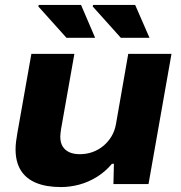

<svg xmlns="http://www.w3.org/2000/svg" viewBox="-20 -745 732 777"><path d="M227 12Q167 12 126 -5Q85 -22 64 -56Q43 -90 43 -141Q43 -156 45 -172Q47 -188 50 -205L107 -527H281L227 -222Q226 -214 225 -206.5Q224 -199 224 -192Q224 -168 233.5 -152.5Q243 -137 260.5 -129Q278 -121 303 -121Q330 -121 354 -129.5Q378 -138 397.5 -154Q417 -170 430.5 -192Q444 -214 449 -241L499 -527H674L581 0H439L441 -82H433Q406 -50 372 -29Q338 -8 301 2Q264 12 227 12ZM469 -592 355 -719 357 -725H527L585 -592ZM249 -592 135 -719 137 -725H308L365 -592Z"/></svg>

Font: Archivo SemiExpanded ExtraBold
Style: Italic
Weight: 800
Width: 6
Italic angle: -10°
Designer: Hector Gatti
Foundry: Omnibus-Type
Version: Version 2.001